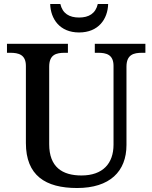

<svg xmlns="http://www.w3.org/2000/svg" viewBox="-20 -934 765 964"><path d="M377 -771C475 -771 521 -839 523 -914H471C460 -866 426 -846 377 -846C328 -846 294 -866 283 -914H232C234 -839 280 -771 377 -771ZM367 10C531 10 615 -73 615 -206V-599C615 -660 651 -669 694 -669H710V-714H456V-669H472C514 -669 550 -660 550 -603V-208C550 -114 497 -53 389 -53C293 -53 227 -95 227 -210V-599C227 -660 262 -669 306 -669H321V-714H15V-669H31C73 -669 110 -660 110 -603V-216C110 -53 208 10 367 10Z"/></svg>

Font: Noto Serif Gurmukhi Medium
Style: Regular
Weight: 500
Designer: Vaibhav Singh and the Monotype Design Team
Foundry: Monotype Imaging Inc.
Version: Version 2.004